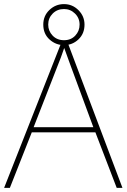

<svg xmlns="http://www.w3.org/2000/svg" viewBox="-20 -916 617 936"><path d="M549 0 445 -271H135L28 0H0L282 -716H307L577 0ZM325 -594Q319 -611 311 -632.5Q303 -654 293 -682Q286 -660 277 -636.5Q268 -613 260 -593L144 -296H435ZM292 -696Q252 -696 221.5 -723.5Q191 -751 191 -796Q191 -839 221 -867.5Q251 -896 292 -896Q333 -896 362.5 -866.5Q392 -837 392 -796Q392 -752 362.5 -724Q333 -696 292 -696ZM292 -720Q326 -720 347 -742.5Q368 -765 368 -796Q368 -828 345.5 -850Q323 -872 292 -872Q259 -872 237 -850Q215 -828 215 -796Q215 -765 236.5 -742.5Q258 -720 292 -720Z"/></svg>

Font: Noto Sans Lao Looped Thin
Style: Regular
Weight: 100
Designer: Mark Frömberg, Ben Mitchell
Foundry: The Fontpad Ltd
Version: Version 1.002; ttfautohint (v1.8.4.7-5d5b)